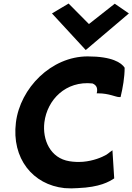

<svg xmlns="http://www.w3.org/2000/svg" viewBox="-20 -1044 749 1086"><path d="M274 -968 465 -761 709 -968 629 -1023 483 -908 368 -1024ZM476 -725C270 -725 94 -546 70 -351C45 -148 165 1 345 20C371 22 396 22 420 20C545 15 597 -16 626 -35L616 -194L602 -184C597 -180 591 -175 582 -169C556 -154 508 -134 450 -129C423 -127 397 -128 373 -132C264 -149 219 -254 231 -352C247 -480 352 -588 503 -572C522 -564 532 -551 529 -526L527 -516H537C595 -516 636 -495 653 -495H662C675 -549 685 -607 685 -661C667 -689 614 -725 476 -725Z"/></svg>

Font: Bluebird
Style: SfBdObl
Weight: 700
Designer: Jasper
Foundry: Cannot Into Space Fonts
Version: Version 0.98